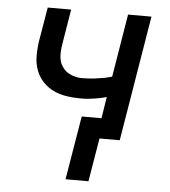

<svg xmlns="http://www.w3.org/2000/svg" viewBox="-51 -566 702 793"><g transform="rotate(5 300.0 -170.0)"><path d="M250 180 294 -84H376L390 -173Q382 -171 374 -169Q366 -167 358.5 -165.5Q351 -164 343 -163Q335 -162 325 -160.5Q315 -159 308 -158.5Q301 -158 296 -158H283Q265 -158 247 -159.5Q229 -161 212 -164.5Q195 -168 179 -174.5Q163 -181 149.5 -190.5Q136 -200 124.5 -212.5Q113 -225 105 -240Q97 -255 92.5 -271.5Q88 -288 87 -305.5Q86 -323 87.5 -344.5Q89 -366 91 -378L115 -520H212L189 -380Q187 -370 186 -360Q185 -350 184.5 -340.5Q184 -331 185 -321.5Q186 -312 188.5 -303Q191 -294 196 -286Q201 -278 207 -271Q213 -264 221 -259Q229 -254 237.5 -250.5Q246 -247 257 -244.5Q268 -242 275 -242H283Q292 -242 300.5 -242.5Q309 -243 318 -243.5Q327 -244 336.5 -245.5Q346 -247 356.5 -248.5Q367 -250 375.5 -251.5Q384 -253 390 -255L405 -259L448 -520H545L459 0H375L345 180Z"/></g></svg>

Font: Iosevka Aile Medium Oblique
Style: Regular
Weight: 500
Italic angle: -9°
Designer: Belleve Invis
Foundry: Belleve Invis
Version: Version 31.1.0; ttfautohint (v1.8.4)